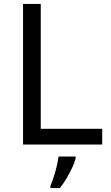

<svg xmlns="http://www.w3.org/2000/svg" viewBox="-20 -734 564 975"><path d="M97 0V-714H187V-80H499V0ZM364 70Q360 88 347.5 115.5Q335 143 318.5 171Q302 199 284 221H236V209Q244 192 252.5 165.5Q261 139 268 110.5Q275 82 277 61H364Z"/></svg>

Font: Noto Naskh Arabic
Style: Regular
Weight: 400
Designer: Monotype Design Team, David Williams, Mohamad Dakak and Nizar Qandah
Foundry: Monotype Imaging Inc.
Version: Version 2.013